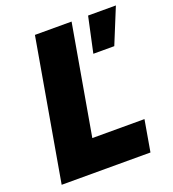

<svg xmlns="http://www.w3.org/2000/svg" viewBox="-129 -798 806 896"><g transform="rotate(-20 274.0 -350.0)"><path d="M24 0H465L492 -156H233L328 -700H146ZM372 -524H476L548 -700H410Z"/></g></svg>

Font: Fixel Display 20240404 ExBold
Style: Italic
Weight: 800
Italic angle: -10°
Designer: AlfaBravo + MacPaw
Foundry: Kyrylo Tkachov, Marchela Mozhyna, Serhii Makarenko, Maria Weinstein, Zakhar Kryvoshyya
Version: Version 1.211;Glyphs 3.2 (3225)